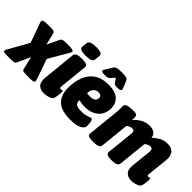

<svg xmlns="http://www.w3.org/2000/svg" viewBox="-23 -1350 1990 1990"><g transform="rotate(45 972.0 -355.0)"><path d="M15 1Q-11 1 -21.5 -3Q-32 -7 -32 -18Q-32 -24 -28 -32Q-24 -40 -18 -50L103 -265L26 -481Q21 -494 21 -503Q21 -525 87 -525H137Q162 -525 178.5 -521.5Q195 -518 200 -499L232 -368L294 -499Q303 -518 320 -521.5Q337 -525 362 -525H414Q448 -525 461 -520Q474 -515 474 -504Q474 -495 465 -482L339 -266L414 -51Q417 -40 419 -32.5Q421 -25 421 -19Q421 1 366 1H307Q284 1 266.5 -1.5Q249 -4 245 -22L211 -164L146 -22Q138 -4 121 -1.5Q104 1 81 1Z M569 8Q516 8 487.5 -21.5Q459 -51 466 -118L503 -483Q508 -525 586 -525H607Q648 -525 665 -514.5Q682 -504 680 -483L648 -168Q645 -146 663 -146Q669 -146 675 -148.5Q681 -151 685 -151Q693 -151 693 -129Q693 -107 688.5 -76.5Q684 -46 678 -32Q672 -20 653.5 -11Q635 -2 612 3Q589 8 569 8ZM600 -574Q551 -574 529.5 -584.5Q508 -595 510 -616L516 -674Q518 -695 542 -705.5Q566 -716 615 -716Q665 -716 685.5 -705.5Q706 -695 704 -674L698 -616Q696 -595 673 -584.5Q650 -574 600 -574Z M953 8Q825 8 766 -48Q707 -104 707 -210Q707 -303 735.5 -375.5Q764 -448 824.5 -489.5Q885 -531 979 -531Q1043 -531 1082 -515.5Q1121 -500 1141 -475.5Q1161 -451 1168 -425Q1175 -399 1175 -379Q1175 -292 1119 -242Q1063 -192 969 -192Q924 -192 881 -203V-199Q881 -163 901 -148.5Q921 -134 976 -134Q1015 -134 1039.5 -140.5Q1064 -147 1079 -153Q1094 -159 1101 -159Q1112 -159 1117.5 -143.5Q1123 -128 1125 -106.5Q1127 -85 1127 -68Q1127 -40 1086.5 -16Q1046 8 953 8ZM932 -307Q1010 -307 1010 -364Q1010 -401 961 -401Q928 -401 907 -376Q886 -351 886 -310Q897 -308 909 -307.5Q921 -307 932 -307ZM884 -572Q832 -572 832 -588Q832 -596 844 -615L888 -687Q895 -699 904.5 -705.5Q914 -712 933 -715Q952 -718 989 -718Q1026 -718 1044 -715Q1062 -712 1069.5 -705.5Q1077 -699 1082 -687L1112 -615Q1118 -600 1118 -592Q1118 -572 1062 -572Q1042 -572 1032 -575.5Q1022 -579 1014 -590L984 -635L944 -590Q935 -580 921.5 -576Q908 -572 884 -572Z M1851 8Q1800 8 1771.5 -21.5Q1743 -51 1750 -118L1773 -335Q1774 -340 1774 -343.5Q1774 -347 1774 -351Q1774 -384 1741 -384Q1709 -384 1680 -358L1647 -40Q1643 2 1561 2H1550Q1509 2 1491.5 -8Q1474 -18 1476 -40L1507 -335Q1508 -341 1508 -344Q1508 -347 1508 -351Q1508 -384 1477 -384Q1461 -384 1443.5 -376.5Q1426 -369 1414 -357L1381 -40Q1376 2 1299 2H1276Q1236 2 1218.5 -6.5Q1201 -15 1204 -40L1240 -389Q1240 -397 1241.5 -413Q1243 -429 1243 -440Q1243 -450 1242.5 -459.5Q1242 -469 1242 -480Q1242 -498 1260 -507Q1278 -516 1304.5 -519Q1331 -522 1356 -522Q1386 -522 1399.5 -515Q1413 -508 1413 -480Q1414 -463 1411 -443Q1439 -476 1483.5 -503.5Q1528 -531 1584 -531Q1626 -531 1653.5 -512.5Q1681 -494 1685 -455Q1712 -483 1753 -507Q1794 -531 1847 -531Q1957 -531 1957 -418Q1957 -411 1956 -403Q1955 -395 1955 -387L1932 -168Q1929 -146 1945 -146Q1952 -146 1957.5 -148.5Q1963 -151 1968 -151Q1976 -151 1976 -129Q1976 -107 1971.5 -76.5Q1967 -46 1960 -32Q1954 -20 1935.5 -11Q1917 -2 1894 3Q1871 8 1851 8Z"/></g></svg>

Font: Asap Semi Condensed Semi Condensed Black
Style: Italic
Weight: 900
Width: 4
Italic angle: -6°
Designer: Pablo Cosgaya
Foundry: Omnibus-Type
Version: Version 3.001; ttfautohint (v1.8.4.7-5d5b)